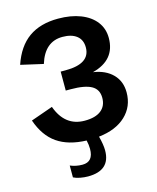

<svg xmlns="http://www.w3.org/2000/svg" viewBox="-131 -788 888 1085"><g transform="rotate(-15 313.0 -245.5)"><path d="M580.6 -195.3Q580.6 -112.8 523.4 -58.8Q466.3 -4.9 365.2 6.3Q378.4 56.2 378.4 89.8Q378.4 207.5 247.6 207.5Q226.1 207.5 202.4 203.1Q178.7 198.7 163.1 190.4V121.1Q196.8 135.3 234.4 135.3Q298.3 135.3 298.3 59.6Q298.3 36.1 292 9.3Q186.5 5.9 120.8 -39.6Q55.2 -85 22.5 -179.7L151.4 -225.1Q195.8 -101.6 311.5 -101.6Q374.5 -101.6 407.2 -127.7Q439.9 -153.8 439.9 -201.2Q439.9 -250.5 401.1 -272.2Q362.3 -293.9 279.8 -293.9H251V-404.8H279.8Q423.8 -404.8 423.8 -500.5Q423.8 -544.9 393.8 -568.4Q363.8 -591.8 311 -591.8Q207.5 -591.8 170.4 -471.2L39.6 -501Q73.7 -601.6 141.4 -649.7Q209 -697.8 313.5 -697.8Q388.7 -697.8 444.8 -675.8Q501 -653.8 532 -613.5Q563 -573.2 563 -518.6Q563 -389.6 426.3 -354.5Q498.5 -343.8 539.6 -302Q580.6 -260.3 580.6 -195.3Z"/></g></svg>

Font: Arimo
Style: Bold
Weight: 700
Designer: Steve Matteson
Foundry: Monotype Imaging Inc.
Version: Version 1.33